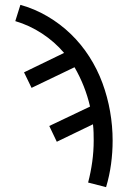

<svg xmlns="http://www.w3.org/2000/svg" viewBox="-20 -548 540 791"><path d="M417 223 343 204Q354 162 360 118.5Q366 75 366 31Q366 14 365.5 -2.5Q365 -19 363 -36L214 36L183 -29L351 -109Q341 -152 325 -192.5Q309 -233 287 -271L110 -186L79 -250L244 -330Q205 -376 153 -410Q101 -444 43 -461L64 -528Q122 -512 175 -481Q228 -450 271.5 -408Q315 -366 348 -314.5Q381 -263 402 -206Q423 -149 433.5 -89Q444 -29 444 31Q444 80 437.5 128Q431 176 417 223Z"/></svg>

Font: Zed Mono
Style: Regular
Weight: 400
Monospace: yes
Designer: Belleve Invis
Foundry: Belleve Invis
Version: Version 1.0.0; ttfautohint (v1.8.4)